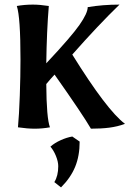

<svg xmlns="http://www.w3.org/2000/svg" viewBox="-20 -553 563 834"><path d="M58 0Q63 -53 66 -138Q69 -223 69 -295Q69 -479 53 -527Q86 -533 123 -533Q153 -533 192 -527Q183 -420 181 -278Q289 -393 325 -444.5Q361 -496 361 -522Q426 -533 499 -533Q407 -444 294 -316Q445 -73 523 -15Q490 -3 455 1.5Q420 6 375 6Q339 -56 217 -229Q202 -213 181 -188Q182 -39 197 0Q164 6 131 6Q99 6 58 0ZM216 238Q233 211 233 169Q233 149 223 124.5Q213 100 199 84Q217 68 243.5 56Q270 44 294 40L326 62Q326 124 306.5 171.5Q287 219 245 261Z"/></svg>

Font: Mirza SemiBold
Style: Regular
Weight: 600
Designer: Arabic design by Kourosh Beigpour, Latin design by Eduardo Tunni, engineering by Lasse Fister
Version: Version 1.0010g